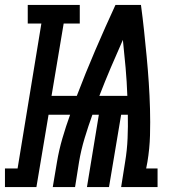

<svg xmlns="http://www.w3.org/2000/svg" viewBox="-77 -755 697 775"><path d="M-57 0V-75H-6L90 -660H35V-735H245V-660H180L131 -368H233Q268 -460 307.5 -552Q347 -644 389 -735H492Q499 -683 504.5 -631Q510 -579 515 -526.5Q520 -474 523.5 -421.5Q527 -369 528.5 -315.5Q530 -262 528.5 -208.5Q527 -155 518 -101L513 -75H559V0H412L428 -101Q436 -149 438 -197Q440 -245 439 -292H412L363 0H274L322 -292H296Q279 -245 264.5 -197Q250 -149 242 -101L226 0H136L153 -101Q161 -149 175 -197Q189 -245 206 -292H119L70 0ZM324 -368H437Q435 -425 430 -481.5Q425 -538 419 -594Q394 -538 370 -481.5Q346 -425 324 -368Z"/></svg>

Font: Iosevka Curly Slab ExObl
Style: Bold
Weight: 700
Width: 7
Italic angle: -9°
Monospace: yes
Designer: Belleve Invis
Foundry: Belleve Invis
Version: Version 11.0.0; ttfautohint (v1.8.3)